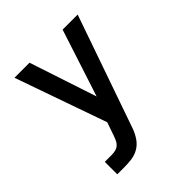

<svg xmlns="http://www.w3.org/2000/svg" viewBox="-200 -653 1001 1001"><g transform="rotate(-45 300.0 -152.5)"><path d="M90 215V123H142Q156 123 170 119.5Q184 116 194.5 106Q205 96 210.5 82.5Q216 69 221 56V55Q221 55 221 55Q221 55 221 55L245 -14L67 -520H178L301 -148L422 -520H533L322 85Q320 91 318 96.5Q316 102 314 108Q304 134 288 157Q272 180 248 194Q224 208 196.5 211.5Q169 215 142 215Z"/></g></svg>

Font: Zed Mono Semibold Extended
Style: Regular
Weight: 600
Width: 7
Monospace: yes
Designer: Belleve Invis
Foundry: Belleve Invis
Version: Version 1.0.0; ttfautohint (v1.8.4)